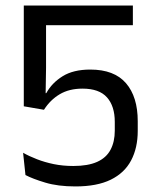

<svg xmlns="http://www.w3.org/2000/svg" viewBox="-20 -659 561 690"><path d="M251 11Q188 11 142.5 -2.8Q97 -16.5 71.5 -30L63 -110Q85 -97.5 112.8 -86.8Q140.5 -76 173.2 -69.2Q206 -62.5 243.5 -62.5Q296 -62.5 329 -77.2Q362 -92 377.2 -120.8Q392.5 -149.5 392.5 -189.5V-221Q392.5 -277.5 364.5 -309Q336.5 -340.5 276.5 -340.5Q228.5 -340.5 194.5 -320.2Q160.5 -300 138 -264.5L65.5 -277V-639H457.5V-568.5H145.5V-415.5L144 -324L146.5 -324.5Q166.5 -361 205 -385Q243.5 -409 304.5 -409Q390.5 -409 432.8 -360Q475 -311 475 -223.5V-188.5Q475 -127.5 451.2 -82.5Q427.5 -37.5 378 -13.2Q328.5 11 251 11Z"/></svg>

Font: Anek Gujarati
Style: Regular
Weight: 400
Designer: Mrunmayee Ghaisas (Gujarati), Yesha Goshar (Latin)
Foundry: Ek Type
Version: Version 1.003